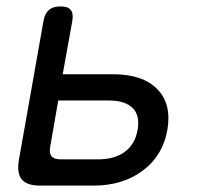

<svg xmlns="http://www.w3.org/2000/svg" viewBox="-20 -580 640 600"><path d="M105 0Q64 0 48 -19.5Q32 -39 39 -80L116 -515Q120 -538 133 -549Q146 -560 169 -560Q192 -560 201 -549Q210 -538 206 -515L176 -348H333Q426 -348 471.5 -301.5Q517 -255 503 -174Q489 -94 426.5 -47Q364 0 272 0ZM137 -122Q133 -102 141 -92Q149 -82 169 -82H286Q338 -82 370 -105.5Q402 -129 410 -174Q418 -219 394.5 -242.5Q371 -266 319 -266H162Z"/></svg>

Font: Maple Mono Normal NL
Style: Italic
Weight: 400
Italic angle: -10°
Monospace: yes
Designer: subframe7536
Version: Version 7.000